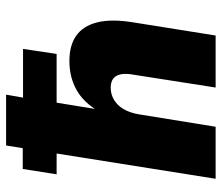

<svg xmlns="http://www.w3.org/2000/svg" viewBox="-70 -676 745 646"><g transform="rotate(-90 303.0 -352.5)"><path d="M25 0 110 -535H40L58 -649H128L137 -705H308L298 -648H462L445 -535H281L258 -393H252Q281 -444 324 -468Q367 -492 421 -492Q474 -492 506.5 -469Q539 -446 551 -399.5Q563 -353 552 -282L507 0H332L375 -275Q380 -302 376.5 -319Q373 -336 362 -344.5Q351 -353 331 -353Q309 -353 290 -341.5Q271 -330 259 -309Q247 -288 242 -259L200 0Z"/></g></svg>

Font: Nunito Sans 10pt SemiCondensed Black
Style: Italic
Weight: 900
Width: 4
Italic angle: -9°
Designer: Vernon Adams
Foundry: Vernon Adams
Version: Version 3.101;gftools[0.9.27]